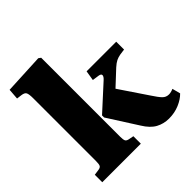

<svg xmlns="http://www.w3.org/2000/svg" viewBox="-201 -932 1109 1109"><g transform="rotate(-45 354.0 -377.5)"><path d="M27 0V-61L62 -66Q77 -68 82.5 -76.5Q88 -85 88 -112V-626Q88 -658 82 -670.5Q76 -683 52 -686L21 -690L26 -756L272 -768L286 -758V-112Q286 -88 291 -78.5Q296 -69 316 -66L342 -61V0ZM560 13Q517 13 481 -6.5Q445 -26 415 -75L299 -257V-274L448 -410Q465 -425 465.5 -436Q466 -447 448 -450L406 -456L416 -517H658V-453L622 -448Q604 -445 588.5 -437.5Q573 -430 553 -412L463 -328L579 -156Q603 -119 619 -102.5Q635 -86 658 -86Q675 -86 695 -95L708 -45Q684 -20 645 -3.5Q606 13 560 13Z"/></g></svg>

Font: Literata 36pt ExtraBold
Style: Regular
Weight: 800
Designer: Latin by Veronika Burian and Jose Scaglione. Greek by Irene Vlachou. Cyrillic by Vera Evstafieva.
Foundry: TypeTogether
Version: Version 3.002